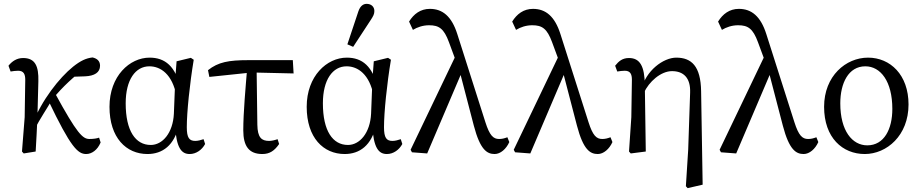

<svg xmlns="http://www.w3.org/2000/svg" viewBox="-20 -786 4773 996"><path d="M103 10 165 0C169 -59 171 -116 174 -174L179 -365C181 -442 163 -485 100 -485C68 -485 43 -469 24 -445L35 -415C47 -417 61 -419 74 -419C103 -419 111 -401 111 -372L108 -178L94 0L103 10ZM155 -107C191 -177 220 -216 253 -274C307 -336 362 -391 432 -438L333 -387L421 -390C470 -392 499 -410 499 -445C499 -471 482 -483 460 -488C426 -484 398 -471 359 -440C288 -383 195 -265 149 -143L155 -107ZM427 13C456 13 486 -8 502 -47L494 -72C484 -68 465 -65 444 -65C409 -65 380 -92 265 -303L231 -264C347 -21 384 13 427 13Z M745 13C823 13 885 -32 908 -137L888 -138C894 -17 922 13 964 13C998 13 1028 -9 1044 -39L1036 -64C1022 -59 1006 -55 993 -55C962 -55 949 -71 949 -126C949 -203 964 -350 985 -476L970 -486L896 -468L889 -374L882 -196C877 -96 823 -34 762 -34C683 -34 632 -107 632 -250C632 -373 683 -442 755 -442C814 -442 874 -400 895 -290L918 -320C893 -445 834 -487 756 -487C653 -487 548 -392 548 -232C548 -71 635 13 745 13Z M1066 -387 1286 -410 1503 -405 1499 -474H1269C1166 -474 1112 -464 1059 -422L1066 -387ZM1341 13C1379 13 1404 -4 1428 -39L1420 -64C1406 -59 1389 -55 1376 -55C1337 -55 1316 -72 1315 -139L1311 -442H1263C1254 -333 1242 -202 1242 -110C1242 -27 1272 13 1341 13Z M1768 13C1846 13 1908 -32 1931 -137L1911 -138C1917 -17 1945 13 1987 13C2021 13 2051 -9 2067 -39L2059 -64C2045 -59 2029 -55 2016 -55C1985 -55 1972 -71 1972 -126C1972 -203 1987 -350 2008 -476L1993 -486L1919 -468L1912 -374L1905 -196C1900 -96 1846 -34 1785 -34C1706 -34 1655 -107 1655 -250C1655 -373 1706 -442 1778 -442C1837 -442 1897 -400 1918 -290L1941 -320C1916 -445 1857 -487 1779 -487C1676 -487 1571 -392 1571 -232C1571 -71 1658 13 1768 13ZM1782 -556 1812 -543 1901 -679C1917 -703 1922 -713 1922 -729C1922 -751 1906 -766 1882 -766C1865 -766 1849 -756 1839 -727L1782 -556Z M2117 4 2196 10 2381 -424 2348 -506 2110 -9 2117 4ZM2546 13C2576 13 2606 -13 2622 -49L2612 -74C2596 -68 2584 -65 2569 -65C2539 -65 2520 -83 2498 -152L2352 -610C2323 -701 2276 -740 2210 -740C2161 -740 2126 -713 2102 -674L2122 -631C2145 -645 2174 -655 2206 -655C2257 -655 2283 -638 2309 -567L2364 -418L2438 -134C2471 -8 2507 13 2546 13Z M2652 4 2731 10 2916 -424 2883 -506 2645 -9 2652 4ZM3081 13C3111 13 3141 -13 3157 -49L3147 -74C3131 -68 3119 -65 3104 -65C3074 -65 3055 -83 3033 -152L2887 -610C2858 -701 2811 -740 2745 -740C2696 -740 2661 -713 2637 -674L2657 -631C2680 -645 2709 -655 2741 -655C2792 -655 2818 -638 2844 -567L2899 -418L2973 -134C3006 -8 3042 13 3081 13Z M3243 0 3252 10 3330 0 3325 -345C3324 -442 3300 -485 3243 -485C3209 -485 3190 -469 3171 -445L3182 -415C3195 -417 3208 -419 3221 -419C3250 -419 3258 -401 3258 -372L3255 -178L3243 0ZM3538 180 3547 190 3625 172 3617 -313C3615 -443 3567 -487 3488 -487C3422 -487 3329 -420 3307 -320L3320 -304C3346 -362 3408 -417 3466 -417C3525 -417 3563 -383 3560 -305L3550 -9L3538 180Z M3720 4 3799 10 3984 -424 3951 -506 3713 -9 3720 4ZM4149 13C4179 13 4209 -13 4225 -49L4215 -74C4199 -68 4187 -65 4172 -65C4142 -65 4123 -83 4101 -152L3955 -610C3926 -701 3879 -740 3813 -740C3764 -740 3729 -713 3705 -674L3725 -631C3748 -645 3777 -655 3809 -655C3860 -655 3886 -638 3912 -567L3967 -418L4041 -134C4074 -8 4110 13 4149 13Z M4466 13C4580 13 4693 -83 4693 -244C4693 -398 4598 -487 4483 -487C4368 -487 4255 -392 4255 -232C4255 -71 4351 13 4466 13ZM4479 -32C4401 -32 4339 -107 4339 -250C4339 -354 4381 -442 4469 -442C4548 -442 4609 -364 4609 -221C4609 -117 4567 -32 4479 -32Z"/></svg>

Font: Source Serif Variable
Style: Regular
Weight: 389
Designer: Frank Grießhammer
Foundry: Adobe Systems Incorporated
Version: Version 3.001;hotconv 1.0.111;makeotfexe 2.5.65597